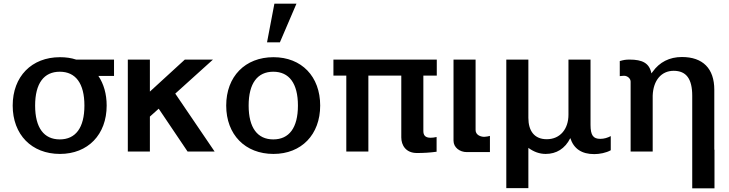

<svg xmlns="http://www.w3.org/2000/svg" viewBox="-20 -824 3966 1044"><path d="M171 -250C171 -371 219 -434 305 -434C391 -434 439 -371 439 -250C439 -129 391 -66 305 -66C219 -66 171 -129 171 -250ZM600 -411V-500H394C367 -509 338 -513 306 -513C152 -513 49 -408 49 -250C49 -92 152 13 306 13C458 13 560 -92 560 -250C560 -313 544 -368 515 -411Z M985 -500 795 -326V-500H675V0H795V-190L843 -233L1000 0H1147L933 -315L1138 -500Z M1210 -250C1210 -92 1313 13 1467 13C1619 13 1721 -92 1721 -250C1721 -408 1620 -513 1467 -513C1313 -513 1210 -408 1210 -250ZM1332 -250C1332 -371 1380 -434 1466 -434C1552 -434 1600 -371 1600 -250C1600 -129 1552 -66 1466 -66C1380 -66 1332 -129 1332 -250ZM1592 -804H1472L1432 -594H1502Z M2162 -77C2162 -34 2187 8 2247 8C2282 8 2319 6 2354 1V-79C2341 -76 2330 -75 2321 -75C2290 -75 2282 -91 2282 -112V-413H2355V-500H1793V-413H1863V0H1983V-413H2162Z M2446 -59C2446 -22 2480 3 2518 3H2644V-85C2636 -83 2623 -80 2613 -80C2595 -80 2566 -89 2566 -117V-500H2446Z M2853 -20C2883 2 2914 13 2947 13C3005 13 3052 -15 3081 -73C3100 -15 3143 14 3211 14C3241 14 3276 7 3301 -7V-84C3284 -75 3265 -69 3244 -69C3206 -69 3191 -88 3191 -145V-500H3071V-200C3071 -124 3027 -67 2953 -67C2885 -67 2853 -113 2853 -183V-500H2733V199H2853Z M3529 -304C3532 -387 3576 -439 3643 -439C3712 -439 3744 -395 3744 -303V200H3865V-10H3864V-336C3864 -451 3802 -514 3688 -514C3620 -514 3566 -486 3529 -434L3522 -425C3511 -481 3473 -500 3403 -500C3382 -500 3371 -498 3350 -492V-410C3353 -410 3366 -412 3373 -412C3392 -412 3409 -397 3409 -380V0H3529Z"/></svg>

Font: Perun SemiBold
Style: Regular
Weight: 600
Foundry: Copyright (c) Stefan Peev, Context Ltd, 2016
Version: Version 1.089